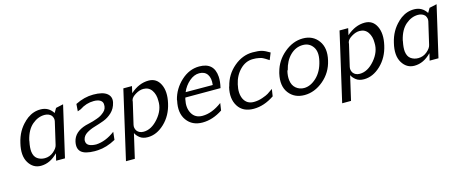

<svg xmlns="http://www.w3.org/2000/svg" viewBox="-40 -1019 4099 1719"><g transform="rotate(-15 2009.0 -160.0)"><path d="M97 -236Q122 -346 197 -415H196Q253 -469 318 -478Q328 -480 350 -480Q423 -479 463 -416L487 -457L556 -472L447 0H365L374 -37Q376 -42 377 -49L380 -65Q309 9 223 9Q151 9 110.5 -57.5Q70 -124 97 -236ZM180 -239Q179 -235 179 -230Q167 -173 171 -136Q177 -89 206 -68.5Q235 -48 274 -48Q320 -48 355.5 -78Q391 -108 397 -137L445 -344Q451 -372 433 -398Q409 -423 370 -423Q309 -423 255.5 -377.5Q202 -332 180 -239Z M926 -118 918 -45Q832 2 752 6Q742 7 722 7Q632 6 597.5 -25.5Q563 -57 577 -121Q596 -206 704 -238Q710 -240 735 -245.5Q760 -251 774.5 -255.5Q789 -260 813.5 -268.5Q838 -277 853 -286.5Q868 -296 883.5 -309.5Q899 -323 905.5 -341Q912 -359 910 -380Q908 -403 886.5 -416Q865 -429 828 -429Q758 -429 697 -388Q687 -385 667 -377L672 -444Q755 -486 838 -486Q927 -486 965.5 -454.5Q1004 -423 992 -371Q980 -318 944 -284Q908 -250 864.5 -234Q821 -218 778 -205.5Q735 -193 702 -172.5Q669 -152 661 -119Q658 -108 660 -97Q665 -50 750 -48Q838 -52 926 -118Z M968 166 1114 -470H1194L1180 -408Q1260 -479 1349 -479Q1423 -479 1456.5 -410.5Q1490 -342 1466 -237Q1442 -129 1369.5 -60Q1297 9 1214 9Q1169 9 1141.5 -12Q1114 -33 1102 -59L1050 166ZM1168 -351Q1168 -350 1166.5 -346Q1165 -342 1165 -340V-337V-334L1118 -132Q1111 -103 1128 -76Q1149 -48 1190 -48Q1263 -48 1327.5 -123Q1392 -198 1388 -282Q1389 -340 1362 -379.5Q1335 -419 1285 -419Q1250 -419 1212.5 -396.5Q1175 -374 1168 -351Z M1551 -240V-247Q1575 -344 1651 -414Q1727 -484 1820 -484Q1957 -484 1966 -350Q1969 -306 1955 -247H1629Q1628 -245 1627 -240Q1626 -235 1625 -233Q1608 -155 1638.5 -102Q1669 -49 1736 -49Q1824 -49 1918 -119L1908 -52Q1816 9 1721 9Q1626 9 1576 -60Q1526 -129 1551 -240ZM1644 -293 1895 -292Q1903 -354 1879 -389.5Q1855 -425 1804 -425Q1756 -425 1711.5 -386.5Q1667 -348 1644 -293Z M2032 -237 2035 -243Q2060 -346 2140 -414Q2220 -482 2315 -482Q2369 -482 2399 -473.5Q2429 -465 2471 -439L2445 -375Q2442 -377 2428 -386Q2414 -395 2410.5 -397Q2407 -399 2395 -405.5Q2383 -412 2376 -413.5Q2369 -415 2356.5 -418Q2344 -421 2331 -422Q2318 -423 2301 -423Q2234 -423 2182 -370.5Q2130 -318 2113 -240Q2094 -159 2120 -105Q2148 -50 2212 -50Q2253 -50 2293 -64Q2333 -78 2348.5 -88Q2364 -98 2397 -121L2387 -55Q2292 9 2196 9Q2096 9 2051.5 -62Q2007 -133 2032 -237Z M2497 -237Q2498 -240 2499 -245Q2500 -250 2501 -252Q2527 -351 2608 -418.5Q2689 -486 2781 -486Q2874 -486 2924.5 -416.5Q2975 -347 2949 -237Q2925 -130 2843 -61Q2761 8 2667 8Q2574 8 2523 -59Q2472 -126 2497 -237ZM2578 -246 2574 -244Q2562 -196 2567 -156Q2573 -107 2605 -80.5Q2637 -54 2679 -54Q2739 -54 2795 -106.5Q2851 -159 2872 -251Q2892 -334 2859 -381.5Q2826 -429 2766 -429Q2700 -429 2649 -379.5Q2598 -330 2578 -246Z M2972 166 3118 -470H3198L3184 -408Q3264 -479 3353 -479Q3427 -479 3460.5 -410.5Q3494 -342 3470 -237Q3446 -129 3373.5 -60Q3301 9 3218 9Q3173 9 3145.5 -12Q3118 -33 3106 -59L3054 166ZM3172 -351Q3172 -350 3170.5 -346Q3169 -342 3169 -340V-337V-334L3122 -132Q3115 -103 3132 -76Q3153 -48 3194 -48Q3267 -48 3331.5 -123Q3396 -198 3392 -282Q3393 -340 3366 -379.5Q3339 -419 3289 -419Q3254 -419 3216.5 -396.5Q3179 -374 3172 -351Z M3559 -236Q3584 -346 3659 -415H3658Q3715 -469 3780 -478Q3790 -480 3812 -480Q3885 -479 3925 -416L3949 -457L4018 -472L3909 0H3827L3836 -37Q3838 -42 3839 -49L3842 -65Q3771 9 3685 9Q3613 9 3572.5 -57.5Q3532 -124 3559 -236ZM3642 -239Q3641 -235 3641 -230Q3629 -173 3633 -136Q3639 -89 3668 -68.5Q3697 -48 3736 -48Q3782 -48 3817.5 -78Q3853 -108 3859 -137L3907 -344Q3913 -372 3895 -398Q3871 -423 3832 -423Q3771 -423 3717.5 -377.5Q3664 -332 3642 -239Z"/></g></svg>

Font: Coval
Style: Light Italic
Weight: 300
Foundry: Context Ltd
Version: Version 001.000